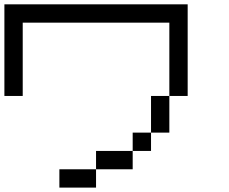

<svg xmlns="http://www.w3.org/2000/svg" viewBox="-20 -853 1040 873"><path d="M666.7 -166.7H583.3V-250H666.7ZM0 -416.7V-833.3H833.3V-416.7H750V-750H83.3V-416.7ZM666.7 -416.7H750V-250H666.7ZM250 0V-83.3H416.7V0ZM416.7 -83.3V-166.7H583.3V-83.3Z"/></svg>

Font: Galmuri11 Regular
Style: Regular
Weight: 400
Designer: Minseo Lee (Quiple)
Version: Version 2.356;hotconv 1.1.0;makeotfexe 2.6.0 DEVELOPMENT